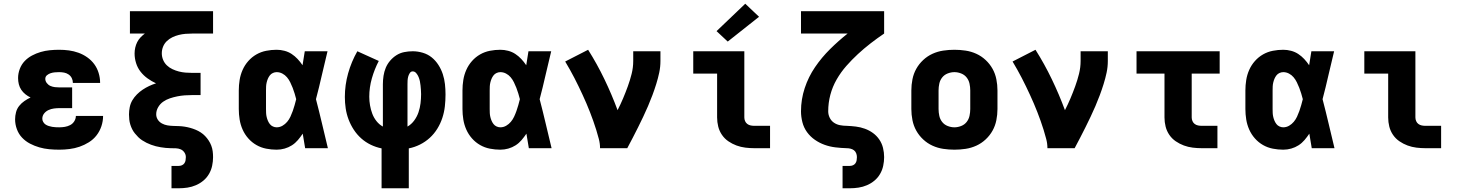

<svg xmlns="http://www.w3.org/2000/svg" viewBox="-20 -795 7840 1030"><path d="M298 8Q271 8 244 5.5Q217 3 191 -4.5Q165 -12 141 -24.5Q117 -37 98.5 -56.5Q80 -76 70.5 -102Q61 -128 61 -155Q61 -174 66 -193Q71 -212 83 -227Q95 -242 111 -253Q127 -264 144 -272Q129 -279 116 -289.5Q103 -300 94 -313.5Q85 -327 81 -343Q77 -359 77 -376Q77 -401 86 -425Q95 -449 112 -467Q129 -485 151.5 -497Q174 -509 198 -516Q222 -523 247 -525.5Q272 -528 297 -528Q324 -528 350 -524.5Q376 -521 401 -512Q426 -503 448 -487.5Q470 -472 485.5 -451Q501 -430 509 -404Q517 -378 517 -352Q517 -351 517 -350.5Q517 -350 517 -350H371Q371 -350 371 -350Q371 -350 371 -350Q371 -364 365 -376Q359 -388 348 -395.5Q337 -403 324 -405.5Q311 -408 297 -408Q286 -408 274.5 -407Q263 -406 252 -402.5Q241 -399 232 -391.5Q223 -384 223 -372Q223 -360 231 -349.5Q239 -339 250.5 -334Q262 -329 274.5 -327.5Q287 -326 300 -326H367V-215H300Q285 -215 269.5 -213Q254 -211 240 -204.5Q226 -198 216.5 -186Q207 -174 207 -158Q207 -149 212 -140.5Q217 -132 224.5 -127Q232 -122 241.5 -119Q251 -116 260 -114.5Q269 -113 278.5 -112.5Q288 -112 298 -112Q313 -112 328 -114.5Q343 -117 356.5 -124Q370 -131 378.5 -144.5Q387 -158 387 -173H533Q533 -145 524 -118Q515 -91 498 -69Q481 -47 457 -32Q433 -17 407 -8Q381 1 353 4.5Q325 8 298 8Z M900 215V95H939Q948 95 956 91.5Q964 88 969 81Q974 74 975.5 65Q977 56 977 48Q977 34 969 22.5Q961 11 949 6Q937 1 923 0.5Q909 0 895.5 0Q882 0 869 -1.5Q856 -3 842.5 -5Q829 -7 816 -10.5Q803 -14 790.5 -18.5Q778 -23 766 -29Q754 -35 742.5 -42.5Q731 -50 721.5 -59.5Q712 -69 703.5 -79.5Q695 -90 689 -102Q683 -114 679 -127Q675 -140 673.5 -153.5Q672 -167 672 -181Q672 -200 676 -220Q680 -240 690 -257Q700 -274 714.5 -288.5Q729 -303 745.5 -314Q762 -325 780 -333.5Q798 -342 817 -348Q793 -359 771.5 -374.5Q750 -390 734 -410.5Q718 -431 710 -456.5Q702 -482 702 -508Q702 -524 705.5 -539.5Q709 -555 716 -569Q723 -583 734 -594.5Q745 -606 757 -615H677V-735H1123V-615H1012Q993 -615 975 -613.5Q957 -612 939 -607.5Q921 -603 904.5 -595Q888 -587 875 -574.5Q862 -562 855 -545Q848 -528 848 -509Q848 -491 855 -474Q862 -457 875 -444.5Q888 -432 905 -424Q922 -416 939.5 -411.5Q957 -407 975 -405.5Q993 -404 1012 -404H1056V-285H1012Q991 -285 971 -283.5Q951 -282 931 -278Q911 -274 891.5 -267.5Q872 -261 855.5 -249.5Q839 -238 828.5 -220Q818 -202 818 -182Q818 -166 826.5 -153Q835 -140 849 -132.5Q863 -125 878 -122.5Q893 -120 908.5 -119.5Q924 -119 939.5 -118.5Q955 -118 970.5 -115.5Q986 -113 1000.5 -109Q1015 -105 1029.5 -99Q1044 -93 1057 -84.5Q1070 -76 1080.5 -65Q1091 -54 1099.5 -41Q1108 -28 1113.5 -13.5Q1119 1 1121 16.5Q1123 32 1123 48Q1123 71 1118 94.5Q1113 118 1101 138.5Q1089 159 1071 174Q1053 189 1031 198.5Q1009 208 985.5 211.5Q962 215 939 215Z M1464 8Q1436 8 1408 2.5Q1380 -3 1355.5 -17Q1331 -31 1312 -52.5Q1293 -74 1281.5 -100Q1270 -126 1265.5 -154Q1261 -182 1261 -210V-310Q1261 -338 1265.5 -366Q1270 -394 1281.5 -420Q1293 -446 1312 -467.5Q1331 -489 1355.5 -503Q1380 -517 1408 -522.5Q1436 -528 1464 -528Q1485 -528 1506 -522.5Q1527 -517 1544.5 -505.5Q1562 -494 1576.5 -478.5Q1591 -463 1603 -445Q1606 -464 1609 -482.5Q1612 -501 1615 -520H1737Q1721 -456 1706.5 -391.5Q1692 -327 1675 -263Q1692 -198 1707.5 -132Q1723 -66 1739 0H1617Q1614 -19 1610.5 -39Q1607 -59 1604 -78Q1592 -60 1578 -43.5Q1564 -27 1546 -15.5Q1528 -4 1507 2Q1486 8 1464 8ZM1464 -112Q1481 -112 1495.5 -120.5Q1510 -129 1520.5 -141.5Q1531 -154 1538 -169Q1545 -184 1550.5 -199.5Q1556 -215 1560.5 -231Q1565 -247 1569 -263Q1565 -278 1560.5 -293.5Q1556 -309 1550 -324Q1544 -339 1537 -353.5Q1530 -368 1519.5 -380.5Q1509 -393 1494.5 -400.5Q1480 -408 1464 -408Q1454 -408 1444 -403.5Q1434 -399 1427.5 -390.5Q1421 -382 1417 -372.5Q1413 -363 1410.5 -352.5Q1408 -342 1407.5 -331.5Q1407 -321 1407 -310V-210Q1407 -199 1407.5 -188.5Q1408 -178 1410.5 -167.5Q1413 -157 1417 -147.5Q1421 -138 1427.5 -129.5Q1434 -121 1444 -116.5Q1454 -112 1464 -112Z M2027 215V1Q1997 -5 1969 -18.5Q1941 -32 1918 -52.5Q1895 -73 1878 -99Q1861 -125 1850 -154Q1839 -183 1834.5 -213.5Q1830 -244 1830 -275Q1830 -339 1847.5 -401.5Q1865 -464 1897 -520L2012 -468Q1989 -424 1975 -375Q1961 -326 1961 -276Q1961 -253 1965 -230Q1969 -207 1977 -185.5Q1985 -164 1999.5 -145.5Q2014 -127 2034 -116V-343Q2034 -366 2037.5 -388.5Q2041 -411 2049.5 -431.5Q2058 -452 2073 -469.5Q2088 -487 2107 -499Q2126 -511 2148.5 -515.5Q2171 -520 2194 -520Q2221 -520 2248 -512Q2275 -504 2296 -487Q2317 -470 2332 -446.5Q2347 -423 2355.5 -397Q2364 -371 2367 -343.5Q2370 -316 2370 -288Q2370 -256 2366.5 -224.5Q2363 -193 2353 -162.5Q2343 -132 2326 -104.5Q2309 -77 2285.5 -55.5Q2262 -34 2233 -19.5Q2204 -5 2173 1V215ZM2166 -116Q2187 -128 2202 -148.5Q2217 -169 2225 -192.5Q2233 -216 2236 -241Q2239 -266 2239 -290Q2239 -302 2238 -313.5Q2237 -325 2236 -336.5Q2235 -348 2232.5 -359.5Q2230 -371 2225.5 -382Q2221 -393 2213 -402.5Q2205 -412 2194 -412Q2184 -412 2178 -402.5Q2172 -393 2169.5 -383Q2167 -373 2166.5 -363Q2166 -353 2166 -343Z M2664 8Q2636 8 2608 2.5Q2580 -3 2555.5 -17Q2531 -31 2512 -52.5Q2493 -74 2481.5 -100Q2470 -126 2465.5 -154Q2461 -182 2461 -210V-310Q2461 -338 2465.5 -366Q2470 -394 2481.5 -420Q2493 -446 2512 -467.5Q2531 -489 2555.5 -503Q2580 -517 2608 -522.5Q2636 -528 2664 -528Q2685 -528 2706 -522.5Q2727 -517 2744.5 -505.5Q2762 -494 2776.5 -478.5Q2791 -463 2803 -445Q2806 -464 2809 -482.5Q2812 -501 2815 -520H2937Q2921 -456 2906.5 -391.5Q2892 -327 2875 -263Q2892 -198 2907.5 -132Q2923 -66 2939 0H2817Q2814 -19 2810.5 -39Q2807 -59 2804 -78Q2792 -60 2778 -43.5Q2764 -27 2746 -15.5Q2728 -4 2707 2Q2686 8 2664 8ZM2664 -112Q2681 -112 2695.5 -120.5Q2710 -129 2720.5 -141.5Q2731 -154 2738 -169Q2745 -184 2750.5 -199.5Q2756 -215 2760.5 -231Q2765 -247 2769 -263Q2765 -278 2760.5 -293.5Q2756 -309 2750 -324Q2744 -339 2737 -353.5Q2730 -368 2719.5 -380.5Q2709 -393 2694.5 -400.5Q2680 -408 2664 -408Q2654 -408 2644 -403.5Q2634 -399 2627.5 -390.5Q2621 -382 2617 -372.5Q2613 -363 2610.5 -352.5Q2608 -342 2607.5 -331.5Q2607 -321 2607 -310V-210Q2607 -199 2607.5 -188.5Q2608 -178 2610.5 -167.5Q2613 -157 2617 -147.5Q2621 -138 2627.5 -129.5Q2634 -121 2644 -116.5Q2654 -112 2664 -112Z M3199 0Q3199 -25 3192.5 -49.5Q3186 -74 3178.5 -98.5Q3171 -123 3162.5 -146.5Q3154 -170 3145 -193.5Q3136 -217 3126 -240Q3116 -263 3105.5 -286Q3095 -309 3084 -331.5Q3073 -354 3061.5 -376.5Q3050 -399 3037.5 -421Q3025 -443 3012 -465L3135 -528Q3183 -452 3222.5 -370Q3262 -288 3293 -204Q3309 -235 3322.5 -267Q3336 -299 3348 -332Q3360 -365 3368.5 -399Q3377 -433 3377 -468V-520H3523V-468Q3523 -436 3516.5 -405.5Q3510 -375 3500.5 -344.5Q3491 -314 3480 -284.5Q3469 -255 3456.5 -226Q3444 -197 3430.5 -168.5Q3417 -140 3403 -112Q3389 -84 3374.5 -56Q3360 -28 3345 0Z M4027 0Q4003 0 3978.5 -3Q3954 -6 3931 -14.5Q3908 -23 3887.5 -37Q3867 -51 3853 -71.5Q3839 -92 3833 -116Q3827 -140 3827 -165V-400H3699V-520H3973V-165Q3973 -155 3977 -145.5Q3981 -136 3989 -130Q3997 -124 4007 -122Q4017 -120 4027 -120H4111V0ZM3884 -572 3824 -628 3978 -775 4052 -705Z M4500 215V95H4539Q4548 95 4556 91.5Q4564 88 4569 81Q4574 74 4575.5 65Q4577 56 4577 48Q4577 37 4573 27Q4569 17 4561 11Q4553 5 4542.5 2.5Q4532 0 4522 0H4521Q4491 -1 4461.5 -4.5Q4432 -8 4404 -18Q4376 -28 4351.5 -45Q4327 -62 4309.5 -86Q4292 -110 4284.5 -139.5Q4277 -169 4277 -198Q4277 -262 4297 -322.5Q4317 -383 4352.5 -435Q4388 -487 4433 -531.5Q4478 -576 4527 -615H4277V-735H4723V-615Q4686 -590 4650.5 -562.5Q4615 -535 4582.5 -505Q4550 -475 4520.5 -441.5Q4491 -408 4468.5 -369Q4446 -330 4434.5 -286.5Q4423 -243 4423 -198Q4423 -180 4431 -163.5Q4439 -147 4453.5 -137Q4468 -127 4486 -123.5Q4504 -120 4522 -120Q4547 -119 4571.5 -116Q4596 -113 4619.5 -104.5Q4643 -96 4663 -81.5Q4683 -67 4697 -46.5Q4711 -26 4717 -1.5Q4723 23 4723 48Q4723 71 4718 94.5Q4713 118 4701 138.5Q4689 159 4671 174Q4653 189 4631 198.5Q4609 208 4585.5 211.5Q4562 215 4539 215Z M5100 8Q5070 8 5040 3.5Q5010 -1 4982.5 -13.5Q4955 -26 4932.5 -47Q4910 -68 4895.5 -94Q4881 -120 4875 -150Q4869 -180 4869 -210V-310Q4869 -340 4875 -370Q4881 -400 4895.5 -426Q4910 -452 4932.5 -473Q4955 -494 4982.5 -506.5Q5010 -519 5040 -523.5Q5070 -528 5100 -528Q5130 -528 5160 -523.5Q5190 -519 5217.5 -506.5Q5245 -494 5267.5 -473Q5290 -452 5304.5 -426Q5319 -400 5325 -370Q5331 -340 5331 -310V-210Q5331 -180 5325 -150Q5319 -120 5304.5 -94Q5290 -68 5267.5 -47Q5245 -26 5217.5 -13.5Q5190 -1 5160 3.5Q5130 8 5100 8ZM5100 -112Q5118 -112 5136 -119Q5154 -126 5165.5 -140.5Q5177 -155 5181 -173.5Q5185 -192 5185 -210V-310Q5185 -328 5181 -346.5Q5177 -365 5165.5 -379.5Q5154 -394 5136 -401Q5118 -408 5100 -408Q5082 -408 5064 -401Q5046 -394 5034.5 -379.5Q5023 -365 5019 -346.5Q5015 -328 5015 -310V-210Q5015 -192 5019 -173.5Q5023 -155 5034.5 -140.5Q5046 -126 5064 -119Q5082 -112 5100 -112Z M5599 0Q5599 -25 5592.5 -49.5Q5586 -74 5578.5 -98.5Q5571 -123 5562.5 -146.5Q5554 -170 5545 -193.5Q5536 -217 5526 -240Q5516 -263 5505.5 -286Q5495 -309 5484 -331.5Q5473 -354 5461.5 -376.5Q5450 -399 5437.5 -421Q5425 -443 5412 -465L5535 -528Q5583 -452 5622.5 -370Q5662 -288 5693 -204Q5709 -235 5722.5 -267Q5736 -299 5748 -332Q5760 -365 5768.5 -399Q5777 -433 5777 -468V-520H5923V-468Q5923 -436 5916.5 -405.5Q5910 -375 5900.5 -344.5Q5891 -314 5880 -284.5Q5869 -255 5856.5 -226Q5844 -197 5830.5 -168.5Q5817 -140 5803 -112Q5789 -84 5774.5 -56Q5760 -28 5745 0Z M6427 0Q6403 0 6378.5 -3Q6354 -6 6331 -14.5Q6308 -23 6287.5 -37Q6267 -51 6253 -71.5Q6239 -92 6233 -116Q6227 -140 6227 -165V-400H6077V-520H6523V-400H6373V-165Q6373 -155 6377 -145.5Q6381 -136 6389 -130Q6397 -124 6407 -122Q6417 -120 6427 -120H6511V0Z M6864 8Q6836 8 6808 2.5Q6780 -3 6755.5 -17Q6731 -31 6712 -52.5Q6693 -74 6681.5 -100Q6670 -126 6665.5 -154Q6661 -182 6661 -210V-310Q6661 -338 6665.5 -366Q6670 -394 6681.5 -420Q6693 -446 6712 -467.5Q6731 -489 6755.5 -503Q6780 -517 6808 -522.5Q6836 -528 6864 -528Q6885 -528 6906 -522.5Q6927 -517 6944.5 -505.5Q6962 -494 6976.5 -478.5Q6991 -463 7003 -445Q7006 -464 7009 -482.5Q7012 -501 7015 -520H7137Q7121 -456 7106.5 -391.5Q7092 -327 7075 -263Q7092 -198 7107.5 -132Q7123 -66 7139 0H7017Q7014 -19 7010.5 -39Q7007 -59 7004 -78Q6992 -60 6978 -43.5Q6964 -27 6946 -15.5Q6928 -4 6907 2Q6886 8 6864 8ZM6864 -112Q6881 -112 6895.5 -120.5Q6910 -129 6920.5 -141.5Q6931 -154 6938 -169Q6945 -184 6950.5 -199.5Q6956 -215 6960.5 -231Q6965 -247 6969 -263Q6965 -278 6960.5 -293.5Q6956 -309 6950 -324Q6944 -339 6937 -353.5Q6930 -368 6919.5 -380.5Q6909 -393 6894.5 -400.5Q6880 -408 6864 -408Q6854 -408 6844 -403.5Q6834 -399 6827.5 -390.5Q6821 -382 6817 -372.5Q6813 -363 6810.5 -352.5Q6808 -342 6807.5 -331.5Q6807 -321 6807 -310V-210Q6807 -199 6807.5 -188.5Q6808 -178 6810.5 -167.5Q6813 -157 6817 -147.5Q6821 -138 6827.5 -129.5Q6834 -121 6844 -116.5Q6854 -112 6864 -112Z M7627 0Q7603 0 7578.5 -3Q7554 -6 7531 -14.5Q7508 -23 7487.5 -37Q7467 -51 7453 -71.5Q7439 -92 7433 -116Q7427 -140 7427 -165V-400H7299V-520H7573V-165Q7573 -155 7577 -145.5Q7581 -136 7589 -130Q7597 -124 7607 -122Q7617 -120 7627 -120H7711V0Z"/></svg>

Font: Iosevka SS04 Heavy Extended
Style: Regular
Weight: 900
Width: 7
Monospace: yes
Designer: Belleve Invis
Foundry: Belleve Invis
Version: Version 19.0.0; ttfautohint (v1.8.4)